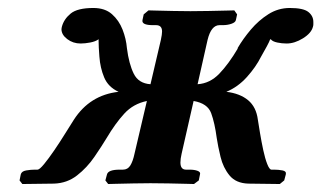

<svg xmlns="http://www.w3.org/2000/svg" viewBox="-20 -460 805 481"><path d="M465 -207 435 -75Q432 -62 432 -53Q432 -35 446 -35H455Q467 -35 475 -32Q483 -29 481 -23L478 -8L466 1Q466 1 447 0.5Q428 0 402.5 -0.5Q377 -1 357 -1Q340 -1 314.5 -0.5Q289 0 270 0.5Q251 1 251 1L244 -8L248 -23Q251 -35 280 -35H288Q300 -35 306.5 -45.5Q313 -56 317 -75L348 -207Q314 -200 291.5 -175.5Q269 -151 247 -114Q235 -94 216.5 -67Q198 -40 173 -20.5Q148 -1 115 0L36 1L29 -8L32 -23Q34 -31 45.5 -33Q57 -35 67 -35H74Q79 -35 90.5 -49Q102 -63 116 -83.5Q130 -104 143 -125Q156 -146 165 -160Q205 -222 277 -230Q251 -242 241 -266Q231 -290 229 -318Q228 -330 227.5 -340.5Q227 -351 227 -358V-362L226 -361Q219 -356 206 -353.5Q193 -351 182 -351Q163 -351 148.5 -362Q134 -373 134 -387Q134 -389 134.5 -390.5Q135 -392 135 -393Q140 -412 157 -426Q174 -440 214 -440Q243 -440 260.5 -424.5Q278 -409 287 -386Q296 -363 298 -339Q303 -300 315 -275.5Q327 -251 357 -249L383 -360Q386 -374 386 -381Q386 -397 371 -397H363Q334 -397 337 -410L340 -424L352 -434Q352 -434 371 -433.5Q390 -433 414.5 -432.5Q439 -432 457 -432Q476 -432 502 -432.5Q528 -433 547.5 -433.5Q567 -434 567 -434L574 -424L571 -410Q570 -404 560 -400.5Q550 -397 538 -397H530Q509 -397 500 -360L475 -249Q506 -251 529.5 -275.5Q553 -300 576 -339H575Q589 -363 608.5 -386Q628 -409 652.5 -424.5Q677 -440 706 -440Q740 -440 752.5 -430Q765 -420 765 -405Q765 -402 765 -399Q765 -396 764 -393Q760 -377 739 -364Q718 -351 698 -351Q686 -351 674.5 -353.5Q663 -356 659 -361Q658 -361 657.5 -361.5Q657 -362 657 -362Q655 -356 648.5 -344Q642 -332 634 -318Q621 -292 598.5 -267Q576 -242 547 -230Q581 -226 601.5 -209Q622 -192 626 -160Q628 -147 631.5 -126Q635 -105 639.5 -84Q644 -63 649.5 -49Q655 -35 660 -35H667Q678 -35 688 -33Q698 -31 696 -23L692 -8L681 1L602 0Q571 -1 555 -20.5Q539 -40 532.5 -67Q526 -94 523 -114Q518 -152 509 -176.5Q500 -201 465 -207Z"/></svg>

Font: Libertinus Serif Semibold Italic
Style: Regular
Weight: 600
Italic angle: -11.5°
Designer: Philipp H. Poll, Khaled Hosny
Foundry: Caleb Maclennan
Version: Version 7.051;RELEASE